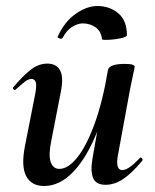

<svg xmlns="http://www.w3.org/2000/svg" viewBox="-20 -607 516 640"><path d="M127 13Q85 13 67.5 -19.5Q50 -52 63 -119L98 -297Q103 -326 98.5 -335Q94 -344 85 -344Q75 -344 62 -334Q49 -324 33 -309Q29 -305 25 -309Q21 -313 25 -317Q57 -355 83 -375Q109 -395 138 -395Q168 -395 180.5 -372Q193 -349 182 -297L151 -138Q141 -90 149 -67Q157 -44 178 -44Q207 -44 237.5 -82Q268 -120 295 -193.5Q322 -267 340 -374L358 -373Q339 -255 304 -168Q269 -81 224 -34Q179 13 127 13ZM332 9Q300 9 290.5 -13.5Q281 -36 288 -77L340 -374Q345 -394 396 -394Q416 -394 422.5 -391Q429 -388 429 -386Q429 -382 424 -360Q419 -338 414 -312L373 -89Q364 -40 388 -40Q398 -40 412.5 -50Q427 -60 446 -80Q449 -84 453 -79.5Q457 -75 454 -71Q418 -28 389.5 -9.5Q361 9 332 9ZM320 -477Q317 -503 298.5 -516Q280 -529 256 -529Q239 -529 220.5 -517.5Q202 -506 189 -481Q185 -476 178 -479Q171 -482 172 -484Q195 -535 232.5 -561Q270 -587 304 -587Q345 -587 374 -563Q403 -539 403 -490Q403 -485 390.5 -481.5Q378 -478 361.5 -476Q345 -474 332.5 -474Q320 -474 320 -477Z"/></svg>

Font: Cormorant Infant Light
Style: Italic
Weight: 300
Italic angle: -10°
Designer: Christian Thalmann (Catharsis Fonts)
Foundry: Catharsis Fonts
Version: Version 4.001